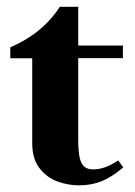

<svg xmlns="http://www.w3.org/2000/svg" viewBox="-20 -550 406 578"><path d="M77 -119V-374.5H11V-407.5Q108.5 -449.5 160 -529.5H215.5V-413H350V-375H215.5V-131Q215.5 -96.5 219.5 -77Q223.5 -57.5 233.2 -48.8Q243 -40 260.5 -40Q276.5 -40 294.8 -46Q313 -52 336 -67L351 -46Q315.5 -16 284.8 -4Q254 8 217.5 8Q185.5 8 153.5 -3.5Q121.5 -15 99.2 -43.2Q77 -71.5 77 -119Z"/></svg>

Font: Didactic
Style: Regular
Weight: 400
Designer: Tyler Finck
Foundry: Etcetera Type Co
Version: Version 3.007;FEAKit 1.0